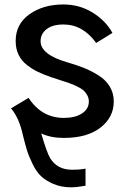

<svg xmlns="http://www.w3.org/2000/svg" viewBox="-20 -588 546 843"><path d="M28.3 -112.3 105.5 -158.2Q163.1 -70.3 260.7 -70.3Q309.6 -70.3 339.8 -89.8Q370.1 -109.4 370.1 -142.6Q370.1 -157.2 362.8 -170.4Q355.5 -183.6 345.7 -191.9Q335.9 -200.2 316.4 -209.5Q296.9 -218.8 283.7 -223.1Q270.5 -227.5 243.7 -236.3Q216.8 -245.1 205.1 -249Q170.9 -260.7 146.5 -272.5Q122.1 -284.2 98.1 -302.7Q74.2 -321.3 61.5 -347.7Q48.8 -374 48.8 -408.2Q48.8 -482.4 109.4 -525.4Q169.9 -568.4 257.8 -568.4Q329.1 -568.4 386.7 -532.7Q444.3 -497.1 473.6 -443.4L402.3 -399.4Q343.8 -480.5 258.8 -480.5Q210.9 -480.5 184.6 -460Q158.2 -439.5 158.2 -407.2Q158.2 -347.7 278.3 -313.5Q318.4 -301.8 349.1 -289.6Q379.9 -277.3 412.1 -257.3Q444.3 -237.3 461.9 -208Q479.5 -178.7 479.5 -142.6Q479.5 -73.2 421.4 -27.8Q363.3 17.6 259.8 17.6Q203.1 17.6 161.1 -2Q185.5 82 200.2 106.4Q231.4 157.2 295.9 157.2Q334 157.2 355.5 152.3V227.5Q316.4 234.4 292 234.4Q249 234.4 214.8 219.7Q180.7 205.1 160.2 185.5Q139.6 166 123 131.8Q106.4 97.7 98.6 72.3Q90.8 46.9 81.1 7.8Q64.5 -70.3 28.3 -112.3Z"/></svg>

Font: Gothic A1 SemiBold
Style: Regular
Weight: 600
Version: Version 2.50